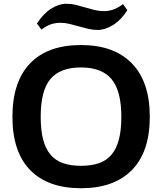

<svg xmlns="http://www.w3.org/2000/svg" viewBox="-20 -989 860 1019"><path d="M176 -864Q210 -917 251.5 -943Q293 -969 331 -969Q358 -969 383 -963Q408 -957 432.5 -949.5Q457 -942 481.5 -936Q506 -930 532 -930Q557 -930 580.5 -938Q604 -946 633 -967L656 -935Q623 -883 580.5 -856.5Q538 -830 499 -830Q473 -830 448 -836Q423 -842 398.5 -849Q374 -856 349.5 -862Q325 -868 300 -868Q275 -868 251.5 -860.5Q228 -853 200 -832ZM410 10Q234 10 140 -86.5Q46 -183 46 -369Q46 -555 139.5 -652.5Q233 -750 410 -750Q585 -750 680 -652.5Q775 -555 775 -369Q775 -183 680 -86.5Q585 10 410 10ZM410 -109Q466 -109 506.5 -123.5Q547 -138 573 -169.5Q599 -201 611.5 -250.5Q624 -300 624 -369Q624 -507 572 -569Q520 -631 410 -631Q299 -631 247.5 -569.5Q196 -508 196 -369Q196 -299 208.5 -250Q221 -201 247 -169.5Q273 -138 313.5 -123.5Q354 -109 410 -109Z"/></svg>

Font: Encode Sans Wide
Style: SemiBold
Weight: 600
Designer: Pablo Impallari, Andres Torresi
Foundry: Pablo Impallari, Andres Torresi
Version: Version 1.000; ttfautohint (v1.00) -l 8 -r 50 -G 200 -x 14 -